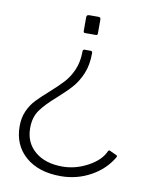

<svg xmlns="http://www.w3.org/2000/svg" viewBox="-81 -592 667 828"><g transform="rotate(10 253.0 -177.5)"><path d="M231 -519Q231 -525 234 -527.5Q237 -530 244 -530H283Q293 -530 293 -520V-460Q293 -451 286 -451H238Q231 -451 231 -459ZM465 52Q433 108 372.5 141.5Q312 175 241 175Q144 175 87 125.5Q30 76 30 -7Q30 -45 43.5 -74.5Q57 -104 77 -125Q97 -146 130 -175Q166 -207 188.5 -231.5Q211 -256 226 -291Q241 -326 241 -372Q241 -375 243 -377.5Q245 -380 248 -380H275Q283 -380 283 -371Q283 -319 267 -281Q251 -243 228 -217Q205 -191 168 -158Q121 -117 98.5 -85.5Q76 -54 76 -7Q76 57 121 95Q166 133 241 133Q299 133 353 103.5Q407 74 424 33Q425 31 427 30Q429 29 432 30L462 44Q468 47 465 52Z"/></g></svg>

Font: Libre Franklin Thin
Style: Regular
Weight: 250
Designer: Pablo Impallari, Rodrigo Fuenzalida
Foundry: Impallari Type
Version: Version 1.002; ttfautohint (v1.5)